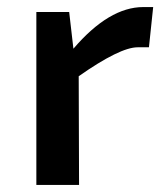

<svg xmlns="http://www.w3.org/2000/svg" viewBox="-20 -524 454 544"><path d="M402 -390H370Q320 -390 203 -308L204 0H83V-490H176L188 -386Q289 -504 386 -504H414Z"/></svg>

Font: Taylor Sans Upright Semi Bold
Style: Regular
Weight: 600
Italic angle: -8°
Designer: Natanael Gama
Version: Version 1.001 September 8, 2015